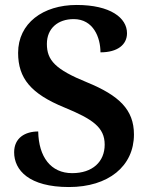

<svg xmlns="http://www.w3.org/2000/svg" viewBox="-20 -744 610 774"><path d="M258 10C417 10 520 -74 520 -202C520 -302 460 -359 331 -412C203 -464 169 -501 169 -567C169 -630 214 -667 277 -667C357 -667 385 -592 385 -533C454 -533 492 -564 492 -610C492 -672 425 -724 289 -724C153 -724 53 -650 53 -531C53 -428 105 -366 239 -311C353 -264 402 -231 402 -161C402 -92 353 -46 271 -46C185 -46 136 -111 134 -214C81 -214 37 -188 37 -130C37 -58 97 10 258 10Z"/></svg>

Font: Noto Serif Semi
Style: Regular
Weight: 600
Designer: Monotype Design Team
Foundry: Monotype Imaging Inc.
Version: Version 1.002